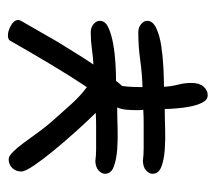

<svg xmlns="http://www.w3.org/2000/svg" viewBox="-50 -497 549 489"><g transform="rotate(-90 224.5 -252.5)"><path d="M181.6 -283.2Q161.1 -303.7 135.3 -332.5Q109.4 -361.3 86.4 -389.2Q63.5 -417 47.9 -439.9Q32.2 -462.9 32.2 -472.7Q32.2 -486.3 41 -495.6Q49.8 -504.9 63.5 -504.9Q71.3 -504.9 82 -494.1Q92.8 -483.4 105 -466.8Q117.2 -450.2 130.9 -431.2Q144.5 -412.1 159.2 -395.5Q181.6 -370.1 203.1 -346.2Q224.6 -322.3 247.1 -305.7Q276.4 -349.6 306.6 -400.4Q336.9 -451.2 365.2 -501Q368.2 -506.8 378.9 -506.8Q390.6 -506.8 404.3 -499Q418 -491.2 418 -480.5Q418 -477.5 416 -473.6L363.3 -381.8Q348.6 -358.4 334 -334.5Q319.3 -310.5 304.7 -289.1Q324.2 -290 344.7 -293Q365.2 -295.9 386.7 -295.9Q399.4 -295.9 407.7 -288.6Q416 -281.2 416 -273.4Q416 -258.8 398.9 -251Q381.8 -243.2 357.4 -238.8Q333 -234.4 307.1 -232.9Q281.2 -231.4 262.7 -231.4Q260.7 -228.5 259.3 -226.6Q257.8 -224.6 255.9 -222.7L250 -215.8Q248 -201.2 247.6 -188.5Q247.1 -175.8 247.1 -164.1Q281.2 -165 315.9 -169.9Q350.6 -174.8 386.7 -174.8Q399.4 -174.8 407.7 -167.5Q416 -160.2 416 -152.3Q416 -137.7 397 -128.9Q377.9 -120.1 351.6 -116.2Q325.2 -112.3 296.4 -110.8Q267.6 -109.4 248 -109.4Q249 -90.8 253.4 -73.7Q257.8 -56.6 257.8 -39.1Q257.8 -19.5 248.5 -8.8Q239.3 2 226.6 2Q214.8 2 208 -11.2Q201.2 -24.4 197.8 -42Q194.3 -59.6 192.9 -78.1Q191.4 -96.7 191.4 -107.4Q169.9 -107.4 141.6 -106.4Q113.3 -105.5 87.4 -107.4Q61.5 -109.4 43.9 -116.2Q26.4 -123 26.4 -138.7Q26.4 -146.5 34.2 -154.3Q42 -162.1 58.6 -163.1Q75.2 -161.1 90.8 -161.1Q106.4 -161.1 123 -161.1Q139.6 -161.1 156.2 -161.1Q172.9 -161.1 189.5 -162.1Q188.5 -167 188.5 -171.4Q188.5 -175.8 188.5 -180.7Q188.5 -191.4 189.5 -204.1Q190.4 -216.8 195.3 -228.5Q172.9 -228.5 143.6 -227.5Q114.3 -226.6 88.4 -228.5Q62.5 -230.5 44.4 -237.3Q26.4 -244.1 26.4 -259.8Q26.4 -267.6 34.2 -275.4Q42 -283.2 58.6 -284.2Q73.2 -282.2 88.4 -282.2Q103.5 -282.2 119.1 -282.2Q134.8 -282.2 149.9 -282.2Q165 -282.2 181.6 -283.2Z"/></g></svg>

Font: Hi Melody
Style: Regular
Weight: 400
Designer: YoonDesign Inc.
Foundry: YoonDesign Inc.
Version: Version 3.00